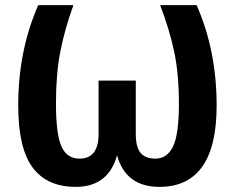

<svg xmlns="http://www.w3.org/2000/svg" viewBox="-20 -712 915 748"><path d="M746 -692Q824 -515 824 -301Q824 16 601 16Q470 16 436 -107Q402 16 275 16Q163 16 107 -59.5Q51 -135 51 -301Q51 -515 129 -692H266Q232 -598 215 -511Q198 -424 198 -309Q198 -191 219 -142.5Q240 -94 290 -94Q364 -94 364 -190V-398H509V-190Q509 -138 528 -116Q547 -94 585 -94Q631 -94 654 -141Q677 -188 677 -308Q677 -424 658.5 -511Q640 -598 604 -692Z"/></svg>

Font: Fira Sans SemiBold
Style: Regular
Weight: 600
Designer: bBox Type GmbH & Carrois Corporate GbR & Edenspiekermann AG
Foundry: bBox Type GmbH & Carrois Corporate GbR & Edenspiekermann AG
Version: Version 4.301;PS 004.301;hotconv 1.0.88;makeotf.lib2.5.64775